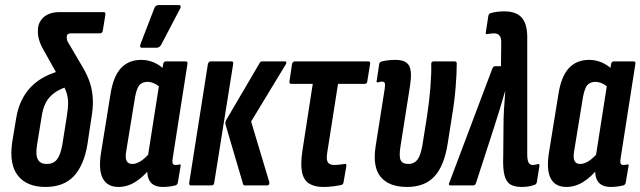

<svg xmlns="http://www.w3.org/2000/svg" viewBox="-20 -734 2535 760"><path d="M160 6Q87 6 51.5 -38Q16 -82 28 -169L44 -266Q51 -308 67 -339.5Q83 -371 106 -393.5Q129 -416 158.5 -431Q188 -446 222 -455L258 -395Q218 -383 195.5 -366.5Q173 -350 161 -327Q149 -304 144 -267L127 -163Q120 -122 129.5 -103.5Q139 -85 165 -85Q192 -85 206 -103.5Q220 -122 227 -163L244 -270Q250 -306 249.5 -329Q249 -352 241.5 -372.5Q234 -393 217 -421L157 -528Q142 -553 135.5 -573.5Q129 -594 130 -614Q130 -645 152.5 -665.5Q175 -686 216 -686H390Q399 -686 397 -675L387 -613Q385 -602 376 -602H261Q244 -602 244 -587Q244 -581 245.5 -575.5Q247 -570 251 -564L305 -472Q326 -437 336 -406Q346 -375 347.5 -341Q349 -307 341 -262L326 -162Q312 -79 272 -36.5Q232 6 160 6Z M449 6Q405 6 387 -27.5Q369 -61 380 -130L417 -359Q428 -431 458.5 -464Q489 -497 539 -497Q565 -497 588.5 -487Q612 -477 633 -457L618 -384Q604 -398 590 -404Q576 -410 564 -410Q551 -410 541 -404.5Q531 -399 525 -386Q519 -373 515 -352L480 -138Q475 -110 481 -97.5Q487 -85 504 -85Q520 -85 539 -97.5Q558 -110 576 -133L581 -75Q548 -34 516 -14Q484 6 449 6ZM625 6Q552 6 565 -82L568 -99L564 -106L613 -419L620 -443L626 -481Q628 -491 637 -491H714Q724 -491 722 -481L664 -110Q661 -94 663.5 -87.5Q666 -81 674 -81Q679 -81 683 -81.5Q687 -82 690 -83Q697 -85 695 -77L684 -12Q683 -3 674 0Q662 3 649.5 4.5Q637 6 625 6ZM542 -545Q536 -545 535 -549Q534 -553 536 -559L591 -702Q594 -709 598.5 -711.5Q603 -714 609 -714H687Q694 -714 695 -709.5Q696 -705 693 -700L618 -557Q612 -545 599 -545Z M950 0Q943 0 942 -6L873 -240Q870 -250 876 -260L1008 -485Q1011 -491 1018 -491H1107Q1118 -491 1111 -479L974 -253L1046 -13Q1048 0 1037 0ZM737 0Q727 0 729 -11L803 -481Q806 -491 815 -491H896Q905 -491 903 -481L828 -11Q827 0 817 0Z M1258 6Q1225 6 1203.5 -7.5Q1182 -21 1175.5 -52.5Q1169 -84 1177 -137L1218 -402H1133Q1124 -402 1126 -413L1136 -481Q1139 -491 1147 -491H1438Q1447 -491 1445 -481L1434 -413Q1433 -402 1424 -402H1318L1275 -128Q1271 -101 1278 -91Q1285 -81 1303 -81Q1314 -81 1325.5 -82.5Q1337 -84 1344 -85Q1352 -87 1351 -77L1340 -13Q1339 -5 1332 -2Q1318 1 1299.5 3.5Q1281 6 1258 6Z M1591 6Q1520 6 1487 -33.5Q1454 -73 1467 -156L1503 -384Q1505 -399 1503 -405Q1501 -411 1492 -411Q1488 -411 1484 -410Q1480 -409 1476 -408Q1469 -407 1471 -414L1481 -480Q1482 -489 1492 -491Q1504 -494 1517.5 -495.5Q1531 -497 1546 -497Q1586 -497 1599 -474.5Q1612 -452 1603 -394L1565 -153Q1559 -115 1566 -100Q1573 -85 1597 -85Q1619 -85 1632 -101.5Q1645 -118 1652 -159L1670 -272Q1679 -331 1683.5 -386.5Q1688 -442 1687 -481Q1687 -491 1697 -491H1780Q1788 -491 1788 -482Q1788 -444 1783.5 -388Q1779 -332 1769 -273L1752 -165Q1738 -77 1699.5 -35.5Q1661 6 1591 6Z M2044 6Q2016 6 1999.5 -4.5Q1983 -15 1976.5 -42Q1970 -69 1972 -117L1973 -233Q1973 -269 1975 -301.5Q1977 -334 1980 -372H1979Q1968 -334 1958.5 -302.5Q1949 -271 1937 -234L1864 -9Q1861 0 1853 0H1763Q1753 0 1759 -12L1929 -463Q1933 -472 1940 -472H1963L1964 -562Q1965 -584 1957.5 -593Q1950 -602 1936 -602Q1928 -602 1921.5 -601Q1915 -600 1909 -599Q1901 -597 1903 -606L1913 -671Q1915 -680 1922 -682Q1946 -689 1977 -689Q2023 -689 2045 -664.5Q2067 -640 2067 -587V-123Q2067 -101 2072 -91Q2077 -81 2089 -81Q2096 -81 2108 -84Q2113 -86 2114.5 -83.5Q2116 -81 2115 -76L2105 -13Q2103 -4 2095 -2Q2081 3 2069 4.5Q2057 6 2044 6Z M2222 6Q2178 6 2160 -27.5Q2142 -61 2153 -130L2190 -359Q2201 -431 2231.5 -464Q2262 -497 2312 -497Q2338 -497 2361.5 -487Q2385 -477 2406 -457L2391 -384Q2377 -398 2363 -404Q2349 -410 2337 -410Q2324 -410 2314 -404.5Q2304 -399 2298 -386Q2292 -373 2288 -352L2253 -138Q2248 -110 2254 -97.5Q2260 -85 2277 -85Q2293 -85 2312 -97.5Q2331 -110 2349 -133L2354 -75Q2321 -34 2289 -14Q2257 6 2222 6ZM2398 6Q2325 6 2338 -82L2341 -99L2337 -106L2386 -419L2393 -443L2399 -481Q2401 -491 2410 -491H2487Q2497 -491 2495 -481L2437 -110Q2434 -94 2436.5 -87.5Q2439 -81 2447 -81Q2452 -81 2456 -81.5Q2460 -82 2463 -83Q2470 -85 2468 -77L2457 -12Q2456 -3 2447 0Q2435 3 2422.5 4.5Q2410 6 2398 6Z"/></svg>

Font: Sofia Sans Extra Condensed
Style: Bold Italic
Weight: 700
Italic angle: -9°
Designer: Botio Nikoltchev, Ani Petrova
Foundry: lettersoup
Version: Version 4.101